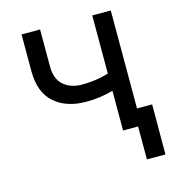

<svg xmlns="http://www.w3.org/2000/svg" viewBox="-105 -635 803 880"><g transform="rotate(-15 296.0 -195.0)"><path d="M284.7 -170.9Q189.9 -170.9 133.5 -220.9Q77.1 -271 77.1 -371.1V-545.9H165V-371.1Q165 -309.6 199.2 -280.8Q233.4 -252 284.7 -252Q336.9 -252 379.9 -261.7Q422.9 -271.5 465.8 -286.6V-205.6Q437.5 -195.3 409.4 -187.5Q381.3 -179.7 350.8 -175.3Q320.3 -170.9 284.7 -170.9ZM412.6 0V-545.9H500.5V0ZM483.9 156.2V0H447.3V-81.1H572.3L571.8 156.2Z"/></g></svg>

Font: Inter Variable LoSnoCo
Style: Regular
Weight: 400
Designer: Rasmus Andersson
Foundry: rsms
Version: Version 4.000;git-a52131595; featfreeze: case,dlig,ss01,ss02